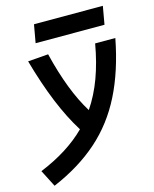

<svg xmlns="http://www.w3.org/2000/svg" viewBox="-188 -811 910 1131"><g transform="rotate(-15 267.5 -245.0)"><path d="M1.5 230.5 -51.3 127.4Q124 55.7 231.9 -52.2Q175.8 -141.6 128.4 -257.3Q81.1 -373 40.5 -517.6L165 -527.3Q222.7 -290.5 311.5 -147.9Q362.3 -222.7 396 -314.2Q429.7 -405.8 449.2 -517.6H572.3Q535.2 -324.7 463.6 -182.4Q392.1 -40 278.3 60.5Q164.6 161.1 1.5 230.5ZM110.8 -609.4 130.4 -719.7H550.3L530.8 -609.4Z"/></g></svg>

Font: Cascadia Code PL SemiBold
Style: Italic
Weight: 600
Italic angle: -10°
Monospace: yes
Designer: Aaron Bell
Foundry: Saja Typeworks
Version: Version 2404.023; ttfautohint (v1.8.4)